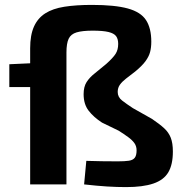

<svg xmlns="http://www.w3.org/2000/svg" viewBox="-20 -752 747 783"><path d="M355 -732Q448 -732 501 -717.5Q554 -703 575.5 -670Q597 -637 597 -582Q597 -558 592 -539.5Q587 -521 573 -502Q559 -483 531 -460Q510 -444 494 -431.5Q478 -419 469 -406.5Q460 -394 460 -377Q460 -356 478 -342Q496 -328 522 -311L600 -267Q631 -246 649.5 -229Q668 -212 676.5 -190Q685 -168 685 -134Q685 -81 666.5 -49.5Q648 -18 605.5 -3.5Q563 11 494 11Q457 11 416.5 8.5Q376 6 323 0L332 -96Q364 -95 395.5 -94.5Q427 -94 460 -94Q489 -94 505.5 -96.5Q522 -99 529.5 -108.5Q537 -118 537 -139Q537 -156 528 -168.5Q519 -181 502.5 -193Q486 -205 464 -219L396 -252Q362 -274 341.5 -300.5Q321 -327 321 -368Q321 -398 333 -417Q345 -436 366 -452.5Q387 -469 413 -491Q441 -516 451.5 -532.5Q462 -549 462 -573Q462 -593 453.5 -604.5Q445 -616 422.5 -621.5Q400 -627 358 -627Q316 -627 292.5 -620Q269 -613 260 -594Q251 -575 251 -538V0H103V-555Q103 -609 118.5 -643.5Q134 -678 164.5 -697.5Q195 -717 242.5 -724.5Q290 -732 355 -732ZM176 -494V-397H18V-490L105 -494Z"/></svg>

Font: Exo 2
Style: Bold
Weight: 700
Designer: Natanael Gama
Foundry: Natanael Gama
Version: Version 2.010